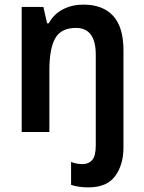

<svg xmlns="http://www.w3.org/2000/svg" viewBox="-20 -572 626 832"><path d="M363 240Q320 240 288 229V130Q301 135 313 137Q325 139 339 139Q364 139 379.5 121.5Q395 104 395 58V-335Q395 -451 309 -451Q245 -451 219.5 -406.5Q194 -362 194 -267V0H74V-542H168L184 -471H191Q214 -512 253.5 -532Q293 -552 341 -552Q426 -552 470.5 -503Q515 -454 515 -354V67Q515 142 479 191Q443 240 363 240Z"/></svg>

Font: Noto Sans Sinhala UI SemiCondensed SemiBold
Style: Regular
Weight: 600
Width: 4
Designer: Jelle Bosma - Monotype Design Team
Foundry: Monotype Imaging Inc.
Version: Version 2.006; ttfautohint (v1.8.4.7-5d5b)